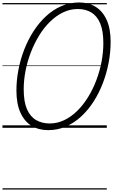

<svg xmlns="http://www.w3.org/2000/svg" viewBox="-20 -1035 916 1555"><path d="M370 19Q294 19 236.5 -15.5Q179 -50 146 -121.5Q113 -193 113 -302Q113 -384 129 -468.5Q145 -553 176 -633Q207 -713 251.5 -782Q296 -851 352.5 -903.5Q409 -956 477 -985.5Q545 -1015 622 -1015Q697 -1015 754 -980Q811 -945 843.5 -874.5Q876 -804 876 -696Q876 -613 860 -528Q844 -443 813.5 -363Q783 -283 739 -214Q695 -145 638.5 -92.5Q582 -40 514.5 -10.5Q447 19 370 19ZM382 -35Q445 -35 501.5 -62.5Q558 -90 606.5 -138Q655 -186 694 -249.5Q733 -313 760.5 -386Q788 -459 802.5 -535.5Q817 -612 817 -686Q817 -785 791.5 -845.5Q766 -906 719.5 -934Q673 -962 610 -962Q547 -962 490.5 -934.5Q434 -907 385 -859Q336 -811 297 -747.5Q258 -684 230 -611.5Q202 -539 187 -462.5Q172 -386 172 -312Q172 -211 198.5 -150.5Q225 -90 272.5 -62.5Q320 -35 382 -35ZM0 490H845V500H0ZM0 -20H845V0H0ZM0 -505H845V-500H0ZM0 -1010H845V-1000H0Z"/></svg>

Font: Playwrite AU QLD Guides
Style: Regular
Weight: 400
Designer: Veronika Burian, José Scaglione
Foundry: TypeTogether
Version: Version 1.003